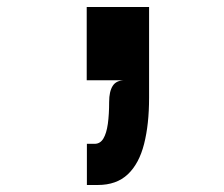

<svg xmlns="http://www.w3.org/2000/svg" viewBox="-20 -229 640 548"><path d="M228 299V181.5H250Q266 181.5 275 166.5Q284 151.5 287.8 124.5Q291.5 97.5 291.5 62Q291.5 32 301.8 16Q312 0 336.5 0H227.5V-209H405.5V50Q405.5 126 391.2 182Q377 238 344.8 268.5Q312.5 299 259 299Z"/></svg>

Font: Spline Sans Mono
Style: Bold
Weight: 700
Designer: Eben Sorkin, Mirko Velimirovic
Foundry: Sorkin Type
Version: Version 1.004